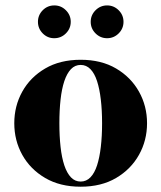

<svg xmlns="http://www.w3.org/2000/svg" viewBox="-20 -696 610 726"><path d="M285 10Q207 10 150.8 -23Q94.5 -56 64.2 -110.5Q34 -165 34 -230Q34 -295 64.2 -349.5Q94.5 -404 150.8 -437Q207 -470 285 -470Q363 -470 419 -437Q475 -404 505.5 -349.5Q536 -295 536 -230Q536 -165 505.5 -110.5Q475 -56 419 -23Q363 10 285 10ZM285 -9.5Q306.5 -9.5 322 -25.5Q337.5 -41.5 347 -70.8Q356.5 -100 361.2 -140.5Q366 -181 366 -230Q366 -279 361.2 -319.5Q356.5 -360 347 -389.2Q337.5 -418.5 322 -434.5Q306.5 -450.5 285 -450.5Q263.5 -450.5 248.2 -434.5Q233 -418.5 223.2 -389.2Q213.5 -360 209 -319.5Q204.5 -279 204.5 -230Q204.5 -181 209 -140.5Q213.5 -100 223.2 -70.8Q233 -41.5 248.2 -25.5Q263.5 -9.5 285 -9.5ZM385 -551.5Q359.5 -551.5 341.2 -569.8Q323 -588 323 -613.5Q323 -639 341.2 -657.2Q359.5 -675.5 385 -675.5Q410.5 -675.5 428.8 -657.2Q447 -639 447 -613.5Q447 -588 428.8 -569.8Q410.5 -551.5 385 -551.5ZM185 -551.5Q159.5 -551.5 141.5 -569.8Q123.5 -588 123.5 -613.5Q123.5 -639 141.5 -657.2Q159.5 -675.5 185.5 -675.5Q211 -675.5 229.2 -657.2Q247.5 -639 247.5 -613.5Q247.5 -588 229.2 -569.8Q211 -551.5 185 -551.5Z"/></svg>

Font: Bodoni Moda 11pt ExtraBold
Style: Regular
Weight: 800
Designer: Owen Earl
Foundry: indestructible type
Version: Version 2.004